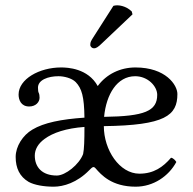

<svg xmlns="http://www.w3.org/2000/svg" viewBox="-20 -693 727 723"><path d="M265 -384C288 -360 297 -329 298 -250C211 -244 145 -231 102 -205C66 -184 39 -142 39 -102C39 -60 54 -28 88 -8C110 4 146 10 182 10C219 10 270 -5 316 -52C328 -64 332 -68 340 -59C361 -35 400 10 491 10C557 10 615 -29 644 -83C641 -88 633 -98 624 -99C594 -64 559 -39 505 -39C430 -39 371 -128 371 -218C602 -221 648 -258 648 -339C648 -373 604 -439 490 -439C433 -439 381 -414 348 -369C311 -436 234 -439 210 -439C128 -439 50 -395 50 -337C50 -317 59 -292 90 -292C115 -292 129 -309 129 -325C129 -332 128 -339 126 -343C124 -346 123 -353 123 -363C123 -392 161 -406 200 -406C221 -406 250 -399 265 -384ZM298 -215C298 -165 297 -132 293 -113C278 -73 226 -32 194 -32C138 -32 111 -64 111 -107C111 -130 123 -152 148 -170C179 -193 229 -210 298 -215ZM372 -253C380 -338 421 -406 489 -406C537 -406 572 -368 572 -336C572 -275 525 -255 372 -253ZM407 -671 331 -552C323 -539 320 -535 320 -524C320 -517 327 -511 334 -511C341 -511 349 -515 364 -530L479 -639L476 -650C453 -672 427 -673 421 -673C416 -673 410 -672 407 -671Z"/></svg>

Font: Libertinus Serif
Style: Regular
Weight: 400
Designer: Philipp H. Poll, Khaled Hosny
Foundry: Caleb Maclennan
Version: Version 7.050;RELEASE